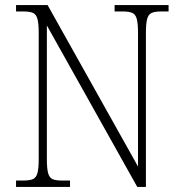

<svg xmlns="http://www.w3.org/2000/svg" viewBox="-20 -734 716 754"><path d="M43 0V-25H72Q96 -25 109 -30.5Q122 -36 127 -54Q132 -72 132 -109V-606Q132 -642 127 -660Q122 -678 109 -683.5Q96 -689 72 -689H43V-714H167L522 -80V-606Q522 -642 517 -660Q512 -678 499 -683.5Q486 -689 462 -689H430V-714H642V-689H613Q589 -689 576 -683.5Q563 -678 558 -660Q553 -642 553 -605V0H519L164 -634V-109Q164 -72 169 -54Q174 -36 186.5 -30.5Q199 -25 224 -25H255V0Z"/></svg>

Font: Noto Serif Georgian SemiCondensed ExtraLight
Style: Regular
Weight: 200
Width: 4
Designer: Monotype Design Team, Akaki Razmadze
Foundry: Google LLC
Version: Version 2.003; ttfautohint (v1.8.4.7-5d5b)